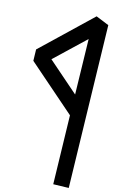

<svg xmlns="http://www.w3.org/2000/svg" viewBox="-172 -1257 811 1330"><g transform="rotate(15 233.5 -592.5)"><path d="M356.4 7.8Q352.5 -156.2 344.7 -483.4Q230.5 -583 2 -782.2Q1 -809.6 0 -863.3Q115.2 -973.6 345.7 -1193.4Q377 -1180.7 439.5 -1155.3Q448.2 -768.6 466.8 4.9Q429.7 5.9 356.4 7.8ZM120.1 -825.2Q194.3 -760.7 341.8 -631.8Q338.9 -763.7 333 -1027.3Q261.7 -960 120.1 -825.2Z"/></g></svg>

Font: Hector
Style: bold
Weight: 400
Designer: Cristian Lopez
Version: Version 1.0